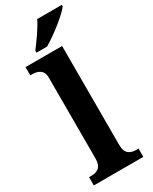

<svg xmlns="http://www.w3.org/2000/svg" viewBox="-243 -1013 850 1068"><g transform="rotate(-30 182.5 -479.5)"><path d="M110 -812V-799H178C241 -835 340 -914 365 -949V-959H207C186 -914 139 -850 110 -812ZM17 0H335V-53H323C283 -53 252 -67 252 -124V-760H17V-707H29C57 -707 100 -699 100 -646V-124C100 -67 69 -53 29 -53H17Z"/></g></svg>

Font: Noto Serif Telugu
Style: Bold
Weight: 700
Designer: Jelle Bosma - Monotype Design Team
Foundry: Monotype Imaging Inc.
Version: Version 2.005